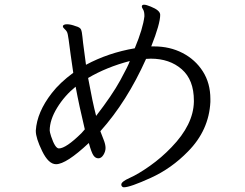

<svg xmlns="http://www.w3.org/2000/svg" viewBox="-20 -763 1040 815"><path d="M357 -156Q261 -66 218 -66Q186 -66 159 -121.5Q132 -177 132 -207V-209Q137 -287 200 -368Q234 -412 291 -454Q285 -492 280 -530Q275 -568 271.5 -594Q268 -620 264.5 -627Q261 -634 254 -640Q247 -646 247 -651V-653Q250 -660 265 -660Q280 -660 301 -652Q320 -647 324 -637.5Q328 -628 330 -606Q332 -584 336.5 -552Q341 -520 345 -488Q440 -539 552 -558Q587 -642 593 -694Q593 -714 587.5 -722.5Q582 -731 582 -735Q582 -743 591.5 -743Q601 -743 620 -735Q660 -719 660 -700Q660 -662 622 -566H634Q701 -566 755 -538Q809 -510 841 -460Q873 -410 873 -343V-330Q867 -210 778 -120Q708 -48 620 -8Q532 32 506 32Q498 32 495 23V20Q495 8 531 -8Q567 -24 616.5 -59Q666 -94 708 -138Q801 -234 803 -331V-336Q803 -424 751.5 -469Q700 -514 620 -514L600 -513Q519 -332 406 -206Q411 -192 419.5 -171Q428 -150 428 -135Q428 -120 419 -105.5Q410 -91 397.5 -91Q385 -91 376.5 -103.5Q368 -116 357 -156ZM531 -504Q432 -478 354 -432Q373 -328 388 -271Q456 -359 490.5 -422Q525 -485 531 -504ZM340 -214Q316 -314 301 -395Q254 -357 222.5 -305.5Q191 -254 191 -209Q191 -203 197 -184Q214 -133 230 -133Q260 -133 326 -198Q338 -211 340 -214Z"/></svg>

Font: LXGW Bright TC
Style: Regular
Weight: 400
Designer: Christian Thalmann (Catharsis Fonts)
Foundry: LXGW / Christian Thalmann (Catharsis Fonts) / Fontworks Inc.
Version: Version 5.501